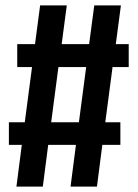

<svg xmlns="http://www.w3.org/2000/svg" viewBox="-20 -693 511 713"><path d="M458 -444V-529H410L429 -673H330L311 -529H209L228 -673H129L110 -529H44V-444H99L72 -239H13V-155H61L41 0H139L159 -155H262L242 0H340L360 -155H427V-239H371L398 -444ZM273 -239H170L197 -444H300Z"/></svg>

Font: Fira Sans Condensed Medium
Style: Regular
Weight: 500
Width: 3
Designer: Carrois Corporate & Edenspiekermann AG
Foundry: Carrois Corporate GbR & Edenspiekermann AG
Version: Version 4.202;PS 004.202;hotconv 1.0.88;makeotf.lib2.5.64775